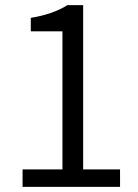

<svg xmlns="http://www.w3.org/2000/svg" viewBox="-20 -732 540 752"><path d="M68.4 0V-68.4H224.6V-609.4H100.6V-662.1Q186.5 -675.8 244.1 -711.9H305.7V-68.4H450.2V0Z"/></svg>

Font: GenEi Gothic M SemiLight
Style: Regular
Weight: 350
Designer: o_tamon (Modified); [Source Han Sans]
Ryoko NISHIZUKA  (kana & ideographs); Paul D. Hunt (Latin, Greek & Cyrillic); Wenl
Version: Version 1.1a;Original Version 1.004